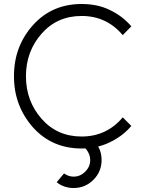

<svg xmlns="http://www.w3.org/2000/svg" viewBox="-20 -732 717 962"><path d="M444 -33 387 -4Q407 6 419 26Q432 47 432 70Q432 103 407 128Q382 153 349 153Q323 153 301 137Q301 137 291.5 148Q282 159 264 181Q300 210 349 210Q407 210 448 169Q489 128 489 70Q489 9 444 -33ZM389 -712Q241 -712 146 -607Q99 -555 74.5 -491Q50 -427 50 -350Q50 -274 74.5 -210Q99 -146 146 -93Q241 12 389 12Q465 12 528 -18Q560 -33 587.5 -53.5Q615 -74 638 -101L595 -144Q514 -48 389 -48Q267 -48 189 -136Q150 -180 130 -233.5Q110 -287 110 -350Q110 -413 130 -466.5Q150 -520 189 -564Q267 -652 389 -652Q514 -652 595 -556L638 -600Q615 -627 587.5 -647.5Q560 -668 528 -683Q497 -698 462 -705Q427 -712 389 -712Z"/></svg>

Font: Unageo
Style: Light
Weight: 300
Designer: Richard Sepsi
Foundry: Richard Sepsi
Version: Version 2.000